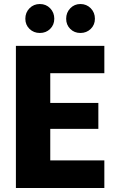

<svg xmlns="http://www.w3.org/2000/svg" viewBox="-20 -935 577 955"><path d="M59.1 0V-707H499V-570.8H230V-422.9H469.2V-293.9H230V-137.2H499V0ZM106 -841.8Q106 -872.6 126.7 -893.8Q147.5 -915 178.2 -915Q209 -915 229.5 -893.8Q250 -872.6 250 -841.8Q250 -811.5 229.5 -791.3Q209 -771 178.2 -771Q147.5 -771 126.7 -791.3Q106 -811.5 106 -841.8ZM379.9 -771Q349.6 -771 329.3 -791.3Q309.1 -811.5 309.1 -841.8Q309.1 -872.6 329.6 -893.8Q350.1 -915 379.9 -915Q410.6 -915 431.4 -893.8Q452.1 -872.6 452.1 -841.8Q452.1 -811.5 431.4 -791.3Q410.6 -771 379.9 -771Z"/></svg>

Font: Biathlonist
Style: Bold
Weight: 700
Designer: Go4gold
Foundry: Go4gold
Version: Version 3.010;FEAKit 1.0